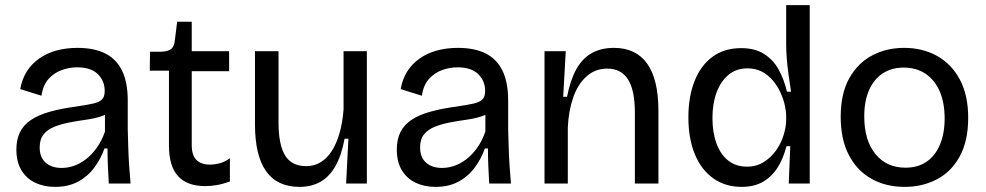

<svg xmlns="http://www.w3.org/2000/svg" viewBox="-20 -717 3850 750"><path d="M195 13Q152 13 118 -3Q84 -19 64 -51.5Q44 -84 44 -133Q44 -172 58 -200.5Q72 -229 101 -248.5Q130 -268 174.5 -280.5Q219 -293 279 -301Q320 -307 344 -312.5Q368 -318 378.5 -328.5Q389 -339 389 -362Q389 -401 362 -427.5Q335 -454 281 -454Q251 -454 221.5 -443.5Q192 -433 170 -409Q148 -385 142 -343L59 -369Q66 -408 84.5 -437.5Q103 -467 132.5 -488Q162 -509 200 -519.5Q238 -530 283 -530Q348 -530 391.5 -508Q435 -486 457 -440.5Q479 -395 479 -324V-213Q480 -180 481 -143Q482 -106 484.5 -69.5Q487 -33 490 0H405Q403 -34 401.5 -68Q400 -102 400 -137H388Q374 -97 348.5 -62.5Q323 -28 285 -7.5Q247 13 195 13ZM221 -61Q244 -61 268 -69Q292 -77 315 -94.5Q338 -112 357.5 -139Q377 -166 390 -203V-289L417 -287Q401 -271 375 -262.5Q349 -254 317 -249.5Q285 -245 253 -239Q221 -233 194 -222.5Q167 -212 151 -193Q135 -174 135 -141Q135 -102 158.5 -81.5Q182 -61 221 -61Z M782 10Q711 10 675.5 -29Q640 -68 640 -148V-441H565L566 -515H610Q637 -516 649 -526Q661 -536 663 -560L672 -632H729V-517H875V-439H729V-150Q729 -110 747.5 -92Q766 -74 800 -74Q819 -74 839 -79.5Q859 -85 878 -99V-8Q850 2 826.5 6Q803 10 782 10Z M1150 13Q1063 13 1019.5 -48Q976 -109 976 -232V-517H1068V-238Q1068 -152 1093.5 -110Q1119 -68 1176 -68Q1208 -68 1233 -83.5Q1258 -99 1276.5 -128Q1295 -157 1306.5 -197.5Q1318 -238 1322 -289V-517H1413V-224V0H1332L1341 -175H1326Q1314 -110 1290.5 -68.5Q1267 -27 1232 -7Q1197 13 1150 13Z M1681 13Q1638 13 1604 -3Q1570 -19 1550 -51.5Q1530 -84 1530 -133Q1530 -172 1544 -200.5Q1558 -229 1587 -248.5Q1616 -268 1660.5 -280.5Q1705 -293 1765 -301Q1806 -307 1830 -312.5Q1854 -318 1864.5 -328.5Q1875 -339 1875 -362Q1875 -401 1848 -427.5Q1821 -454 1767 -454Q1737 -454 1707.5 -443.5Q1678 -433 1656 -409Q1634 -385 1628 -343L1545 -369Q1552 -408 1570.5 -437.5Q1589 -467 1618.5 -488Q1648 -509 1686 -519.5Q1724 -530 1769 -530Q1834 -530 1877.5 -508Q1921 -486 1943 -440.5Q1965 -395 1965 -324V-213Q1966 -180 1967 -143Q1968 -106 1970.5 -69.5Q1973 -33 1976 0H1891Q1889 -34 1887.5 -68Q1886 -102 1886 -137H1874Q1860 -97 1834.5 -62.5Q1809 -28 1771 -7.5Q1733 13 1681 13ZM1707 -61Q1730 -61 1754 -69Q1778 -77 1801 -94.5Q1824 -112 1843.5 -139Q1863 -166 1876 -203V-289L1903 -287Q1887 -271 1861 -262.5Q1835 -254 1803 -249.5Q1771 -245 1739 -239Q1707 -233 1680 -222.5Q1653 -212 1637 -193Q1621 -174 1621 -141Q1621 -102 1644.5 -81.5Q1668 -61 1707 -61Z M2107 0V-308V-517H2190L2180 -339H2195Q2208 -405 2231.5 -447Q2255 -489 2291.5 -509.5Q2328 -530 2378 -530Q2464 -530 2508 -468.5Q2552 -407 2552 -283V0H2460V-276Q2460 -365 2433 -407Q2406 -449 2352 -449Q2305 -449 2271 -418.5Q2237 -388 2219 -336Q2201 -284 2198 -219V0Z M2877 13Q2813 13 2766 -20.5Q2719 -54 2694 -115Q2669 -176 2669 -259Q2669 -339 2693 -400Q2717 -461 2763 -495Q2809 -529 2875 -529Q2929 -529 2965 -506Q3001 -483 3022 -444.5Q3043 -406 3054 -359H3070Q3065 -391 3060.5 -423.5Q3056 -456 3053.5 -486.5Q3051 -517 3051 -542V-697H3143V-251V0H3061L3067 -146H3052Q3040 -98 3017.5 -62.5Q2995 -27 2960.5 -7Q2926 13 2877 13ZM2898 -66Q2935 -66 2963.5 -84Q2992 -102 3011.5 -129.5Q3031 -157 3041 -189.5Q3051 -222 3051 -250V-262Q3051 -282 3045.5 -306.5Q3040 -331 3028.5 -356Q3017 -381 2999 -402.5Q2981 -424 2956.5 -437Q2932 -450 2900 -450Q2856 -450 2825.5 -424.5Q2795 -399 2779 -355.5Q2763 -312 2763 -256Q2763 -199 2779 -156Q2795 -113 2825 -89.5Q2855 -66 2898 -66Z M3514 13Q3440 13 3383.5 -19Q3327 -51 3295.5 -112Q3264 -173 3264 -260Q3264 -351 3297 -410.5Q3330 -470 3386 -500Q3442 -530 3512 -530Q3583 -530 3639.5 -499Q3696 -468 3729 -407Q3762 -346 3762 -257Q3762 -167 3729.5 -107Q3697 -47 3640.5 -17Q3584 13 3514 13ZM3517 -62Q3565 -62 3599 -85Q3633 -108 3651.5 -151.5Q3670 -195 3670 -254Q3670 -315 3651 -359.5Q3632 -404 3596 -428.5Q3560 -453 3510 -453Q3463 -453 3428.5 -430.5Q3394 -408 3375 -365.5Q3356 -323 3356 -262Q3356 -169 3399.5 -115.5Q3443 -62 3517 -62Z"/></svg>

Font: Bricolage Grotesque 28pt
Style: Regular
Weight: 400
Version: Version 1.001;gftools[0.9.33.dev8+g029e19f]